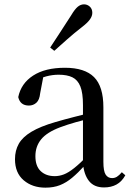

<svg xmlns="http://www.w3.org/2000/svg" viewBox="-20 -849 605 884"><path d="M189 15Q129 15 89 -19Q49 -53 49 -116Q49 -156 66.5 -187Q84 -218 125 -242.5Q166 -267 235 -287Q276 -299 323 -311Q370 -323 410 -333V-308Q370 -298 329.5 -286.5Q289 -275 257 -263Q196 -240 169.5 -207.5Q143 -175 143 -130Q143 -84 167.5 -61Q192 -38 232 -38Q253 -38 274 -46Q295 -54 322 -75.5Q349 -97 386 -135L396 -86H369Q339 -53 312 -30.5Q285 -8 256 3.5Q227 15 189 15ZM459 14Q413 14 389.5 -16Q366 -46 362 -98V-101V-365Q362 -421 350 -451Q338 -481 313.5 -493Q289 -505 250 -505Q222 -505 193.5 -497.5Q165 -490 131 -472L180 -499L165 -420Q162 -389 147.5 -376Q133 -363 113 -363Q73 -363 64 -402Q77 -465 132.5 -501Q188 -537 279 -537Q370 -537 413 -494Q456 -451 456 -355V-104Q456 -61 466.5 -45Q477 -29 496 -29Q508 -29 518 -35Q528 -41 541 -56L557 -42Q541 -13 516.5 0.5Q492 14 459 14ZM211 -630Q234 -665 257.5 -701Q281 -737 308 -779Q324 -806 337.5 -817.5Q351 -829 367 -829Q382 -829 393.5 -818.5Q405 -808 405 -790Q405 -775 394 -759.5Q383 -744 357 -724Q321 -696 290.5 -669Q260 -642 230 -615Z"/></svg>

Font: Noto Serif TC ExtraLight Medium
Style: Regular
Weight: 500
Version: Version 2.002-H1;hotconv 1.1.0;makeotfexe 2.6.0